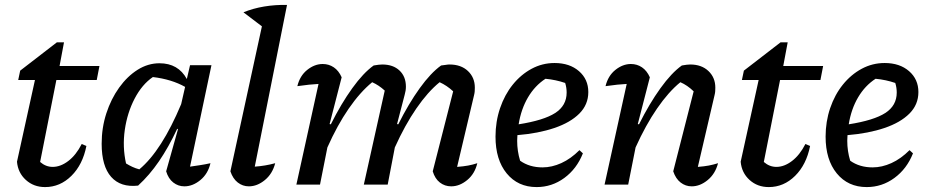

<svg xmlns="http://www.w3.org/2000/svg" viewBox="-20 -750 3776 780"><path d="M163 10Q117 10 85 -19Q53 -48 49 -93L122 -425H54L62 -463L211 -578H240L222 -482H384L373 -425H209L143 -92Q166 -72 194 -72Q226 -72 257.5 -96Q289 -120 312 -165L331 -157Q316 -81 270 -35.5Q224 10 163 10Z M541 4Q470 12 431.5 -31.5Q393 -75 393 -166Q393 -231 412 -289.5Q431 -348 464 -394Q497 -440 539 -466.5Q581 -493 628 -493Q704 -493 739 -429L752 -485H839L752 -73Q772 -76 792.5 -79Q813 -82 835 -87Q825 -44 794 -18.5Q763 7 729 7Q704 7 684 -8.5Q664 -24 655 -54L703 -225L700 -227Q665 -152 626 -95Q587 -38 541 4ZM492 -86Q505 -78 518 -72Q531 -66 546 -62Q637 -138 716 -327L732 -397Q677 -428 601 -437Q557 -407 527 -349.5Q497 -292 487 -222.5Q477 -153 492 -86Z M1098 -87Q1087 -44 1056 -18.5Q1025 7 991 7Q966 7 946 -8.5Q926 -24 916 -54L1044 -643L969 -700Q1008 -716 1053 -723.5Q1098 -731 1146 -730L1015 -73Q1058 -76 1098 -87Z M1184 0 1274 -409Q1256 -408 1235.5 -406Q1215 -404 1188 -400Q1198 -442 1228 -466Q1258 -490 1291 -490Q1316 -490 1336 -476.5Q1356 -463 1368 -436L1319 -246L1324 -245Q1366 -329 1411 -391.5Q1456 -454 1498 -484Q1510 -486 1518 -487Q1526 -488 1533 -488Q1577 -488 1603 -463.5Q1629 -439 1629 -398Q1629 -382 1624 -365L1593 -246L1598 -245Q1640 -329 1685 -391.5Q1730 -454 1772 -484Q1783 -485 1791 -486.5Q1799 -488 1806 -488Q1853 -488 1881 -461.5Q1909 -435 1909 -394Q1909 -386 1908.5 -379Q1908 -372 1906 -364L1837 -72Q1863 -74 1882 -77.5Q1901 -81 1919 -87Q1909 -44 1878 -18.5Q1847 7 1813 7Q1787 7 1767 -8.5Q1747 -24 1738 -54L1821 -379Q1795 -403 1766 -416Q1718 -377 1671.5 -309.5Q1625 -242 1584 -151L1555 0H1458L1543 -382Q1519 -404 1492 -416Q1443 -376 1396.5 -308.5Q1350 -241 1310 -151L1280 0Z M2160 10Q2084 10 2038.5 -45.5Q1993 -101 1993 -195Q1993 -256 2011.5 -310.5Q2030 -365 2063 -406Q2096 -447 2139.5 -470.5Q2183 -494 2233 -494Q2294 -494 2332 -461Q2370 -428 2370 -376Q2370 -325 2333.5 -288.5Q2297 -252 2232 -230Q2167 -208 2082 -201Q2081 -190 2081 -178Q2081 -136 2093 -97Q2131 -70 2184 -70Q2222 -70 2260.5 -87.5Q2299 -105 2334 -140L2348 -127Q2323 -64 2272.5 -27Q2222 10 2160 10ZM2282 -374Q2282 -394 2276 -413Q2238 -426 2196 -430Q2153 -402 2125 -354.5Q2097 -307 2087 -245Q2189 -261 2235.5 -291Q2282 -321 2282 -374Z M2436 0 2526 -409Q2508 -408 2487.5 -406Q2467 -404 2440 -400Q2450 -442 2480 -466Q2510 -490 2543 -490Q2568 -490 2588 -476.5Q2608 -463 2620 -436L2571 -246L2576 -245Q2618 -329 2663 -391.5Q2708 -454 2750 -484Q2772 -488 2784 -488Q2830 -488 2858 -461.5Q2886 -435 2886 -394Q2886 -386 2885.5 -379Q2885 -372 2883 -364L2815 -72Q2841 -74 2859.5 -77.5Q2878 -81 2897 -87Q2886 -44 2855 -18.5Q2824 7 2790 7Q2765 7 2745 -8.5Q2725 -24 2715 -54L2798 -379Q2772 -404 2744 -416Q2696 -377 2649.5 -309.5Q2603 -242 2562 -151L2532 0Z M3103 10Q3057 10 3025 -19Q2993 -48 2989 -93L3062 -425H2994L3002 -463L3151 -578H3180L3162 -482H3324L3313 -425H3149L3083 -92Q3106 -72 3134 -72Q3166 -72 3197.5 -96Q3229 -120 3252 -165L3271 -157Q3256 -81 3210 -35.5Q3164 10 3103 10Z M3501 10Q3425 10 3379.5 -45.5Q3334 -101 3334 -195Q3334 -256 3352.5 -310.5Q3371 -365 3404 -406Q3437 -447 3480.5 -470.5Q3524 -494 3574 -494Q3635 -494 3673 -461Q3711 -428 3711 -376Q3711 -325 3674.5 -288.5Q3638 -252 3573 -230Q3508 -208 3423 -201Q3422 -190 3422 -178Q3422 -136 3434 -97Q3472 -70 3525 -70Q3563 -70 3601.5 -87.5Q3640 -105 3675 -140L3689 -127Q3664 -64 3613.5 -27Q3563 10 3501 10ZM3623 -374Q3623 -394 3617 -413Q3579 -426 3537 -430Q3494 -402 3466 -354.5Q3438 -307 3428 -245Q3530 -261 3576.5 -291Q3623 -321 3623 -374Z"/></svg>

Font: Piazzolla Medium
Style: Italic
Weight: 500
Italic angle: -11.3°
Designer: Juan Pablo del Peral
Foundry: Huerta Tipografica
Version: Version 1.330